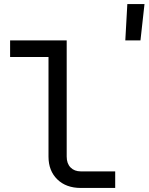

<svg xmlns="http://www.w3.org/2000/svg" viewBox="-20 -930 735 950"><path d="M380 0Q307 0 263.5 -42.5Q220 -85 220 -155V-648H30V-730H310V-155Q310 -121 329 -101.5Q348 -82 380 -82H550V0ZM600 -730 610 -910H695L675 -730Z"/></svg>

Font: NKDuy Mono
Style: Regular
Weight: 400
Monospace: yes
Designer: NKDuy
Foundry: NKDuy
Version: Version 2.251; ttfautohint (v1.8.4.7-5d5b)